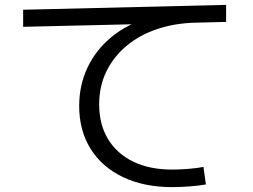

<svg xmlns="http://www.w3.org/2000/svg" viewBox="-20 -738 1040 788"><path d="M687 30Q571 30 485 -11Q399 -52 352 -127Q305 -202 305 -303Q305 -389 339.5 -461.5Q374 -534 438 -586.5Q502 -639 588 -664L592 -640L75 -628V-698L908 -718V-648L783 -645Q697 -643 624.5 -618.5Q552 -594 499 -549.5Q446 -505 416.5 -444.5Q387 -384 387 -310Q387 -227 423.5 -167Q460 -107 527 -74.5Q594 -42 687 -42Q717 -42 754 -45Q791 -48 815 -53L825 19Q798 24 758.5 27Q719 30 687 30Z"/></svg>

Font: M PLUS 1 Code
Style: Regular
Weight: 400
Designer: Coji Morishita
Foundry: UNDERFOREST DESIGN
Version: Version 1.005